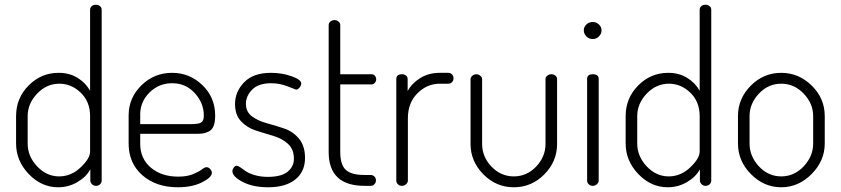

<svg xmlns="http://www.w3.org/2000/svg" viewBox="-20 -786 3555 812"><path d="M386 -766Q396 -766 403 -760Q410 -754 410 -745V-22Q410 -13 403 -6.5Q396 0 386 0Q376 0 369 -7Q362 -14 362 -22V-70Q345 -38 307.5 -16Q270 6 226 6Q155 6 101.5 -50Q48 -106 48 -179V-295Q48 -371 101 -424.5Q154 -478 228 -478Q274 -478 308.5 -456.5Q343 -435 361 -402V-745Q361 -754 368 -760Q375 -766 386 -766ZM97 -295V-179Q97 -125 137 -82.5Q177 -40 230 -40Q281 -40 321 -78Q361 -116 361 -145V-295Q361 -356 321.5 -394Q282 -432 231 -432Q177 -432 137 -390Q97 -348 97 -295Z M708 -478Q782 -478 836 -426Q890 -374 890 -297Q890 -270 883.5 -253.5Q877 -237 863 -230Q849 -223 837.5 -221.5Q826 -220 805 -220H573V-178Q573 -115 618 -77Q663 -39 734 -39Q770 -39 795 -49Q820 -59 833 -69Q846 -79 853 -79Q862 -79 869 -71Q876 -63 876 -55Q876 -36 834.5 -15Q793 6 732 6Q640 6 582 -45Q524 -96 524 -179V-298Q524 -372 578 -425Q632 -478 708 -478ZM573 -261H786Q820 -261 831 -268Q842 -275 842 -297Q842 -350 804 -392Q766 -434 708 -434Q652 -434 612.5 -395Q573 -356 573 -302Z M1113 -38Q1169 -38 1196 -59.5Q1223 -81 1223 -115Q1223 -155 1197.5 -178Q1172 -201 1135.5 -211.5Q1099 -222 1062 -234Q1025 -246 999.5 -273Q974 -300 974 -346Q974 -398 1012.5 -438Q1051 -478 1126 -478Q1173 -478 1213.5 -463.5Q1254 -449 1254 -433Q1254 -425 1247 -416Q1240 -407 1232 -407Q1231 -407 1197 -420.5Q1163 -434 1127 -434Q1073 -434 1046.5 -407Q1020 -380 1020 -347Q1020 -313 1045.5 -294Q1071 -275 1108 -265Q1145 -255 1182 -242.5Q1219 -230 1244.5 -199.5Q1270 -169 1270 -118Q1270 -60 1229 -27Q1188 6 1114 6Q1050 6 1006.5 -16.5Q963 -39 963 -62Q963 -70 968.5 -77.5Q974 -85 981 -85Q987 -85 997.5 -77.5Q1008 -70 1020 -61.5Q1032 -53 1057 -45.5Q1082 -38 1113 -38Z M1419 -429V-143Q1419 -90 1442 -68Q1465 -46 1522 -46H1547Q1557 -46 1563.5 -39.5Q1570 -33 1570 -23Q1570 -14 1563.5 -7Q1557 0 1547 0H1522Q1370 0 1370 -143V-680Q1370 -689 1377.5 -695Q1385 -701 1394 -701Q1404 -701 1411.5 -695Q1419 -689 1419 -680V-472H1552Q1560 -472 1565.5 -465.5Q1571 -459 1571 -450Q1571 -442 1565 -435.5Q1559 -429 1552 -429Z M1876 -432H1840Q1786 -432 1745.5 -391.5Q1705 -351 1705 -286V-22Q1705 -14 1697.5 -7Q1690 0 1680 0Q1670 0 1663 -6.5Q1656 -13 1656 -22V-452Q1656 -472 1680 -472Q1690 -472 1697 -466.5Q1704 -461 1704 -452V-401Q1722 -434 1757.5 -456Q1793 -478 1840 -478H1876Q1885 -478 1891.5 -471.5Q1898 -465 1898 -455Q1898 -445 1891.5 -438.5Q1885 -432 1876 -432Z M1970 -177V-451Q1970 -459 1977.5 -465.5Q1985 -472 1995 -472Q2004 -472 2011.5 -465.5Q2019 -459 2019 -451V-177Q2019 -123 2058.5 -81.5Q2098 -40 2153 -40Q2208 -40 2247.5 -81.5Q2287 -123 2287 -177V-452Q2287 -460 2294.5 -466Q2302 -472 2312 -472Q2322 -472 2329 -466Q2336 -460 2336 -452V-177Q2336 -103 2282 -48.5Q2228 6 2153 6Q2078 6 2024 -49Q1970 -104 1970 -177Z M2487 -472Q2512 -472 2512 -452V-22Q2512 -14 2504.5 -7Q2497 0 2487 0Q2477 0 2470 -6.5Q2463 -13 2463 -22V-452Q2463 -472 2487 -472ZM2487 -693Q2502 -693 2513 -682.5Q2524 -672 2524 -658Q2524 -643 2513 -632Q2502 -621 2487 -621Q2471 -621 2460 -632Q2449 -643 2449 -658Q2449 -672 2460 -682.5Q2471 -693 2487 -693Z M2964 -766Q2974 -766 2981 -760Q2988 -754 2988 -745V-22Q2988 -13 2981 -6.5Q2974 0 2964 0Q2954 0 2947 -7Q2940 -14 2940 -22V-70Q2923 -38 2885.5 -16Q2848 6 2804 6Q2733 6 2679.5 -50Q2626 -106 2626 -179V-295Q2626 -371 2679 -424.5Q2732 -478 2806 -478Q2852 -478 2886.5 -456.5Q2921 -435 2939 -402V-745Q2939 -754 2946 -760Q2953 -766 2964 -766ZM2675 -295V-179Q2675 -125 2715 -82.5Q2755 -40 2808 -40Q2859 -40 2899 -78Q2939 -116 2939 -145V-295Q2939 -356 2899.5 -394Q2860 -432 2809 -432Q2755 -432 2715 -390Q2675 -348 2675 -295Z M3284 -478Q3358 -478 3413 -424Q3468 -370 3468 -295V-179Q3468 -106 3412.5 -50Q3357 6 3284 6Q3211 6 3156 -49.5Q3101 -105 3101 -179V-295Q3101 -369 3155 -423.5Q3209 -478 3284 -478ZM3419 -179V-295Q3419 -348 3379 -390Q3339 -432 3284 -432Q3229 -432 3189.5 -390Q3150 -348 3150 -295V-179Q3150 -125 3189.5 -82.5Q3229 -40 3284 -40Q3339 -40 3379 -82.5Q3419 -125 3419 -179Z"/></svg>

Font: Dosis
Style: Light
Weight: 300
Designer: Edgar Tolentino, Pablo Impallari, Igino Marini
Foundry: Edgar Tolentino, Pablo Impallari, Igino Marini
Version: Version 1.007